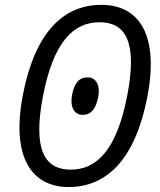

<svg xmlns="http://www.w3.org/2000/svg" viewBox="-20 -762 660 794"><path d="M589 -360C639 -617 556 -742 399 -742C242.5 -742 125 -628.5 75 -371.5C25 -116 108 11.5 264.5 11.5C421.5 11.5 539.5 -104 589 -360ZM506 -366C462.5 -141.5 380 -60.5 272.5 -60.5C165 -60.5 114.5 -141.5 158 -366C201.5 -589.5 284 -670 391.5 -670C499 -670 549.5 -589.5 506 -366ZM321.5 -287C286.5 -287 268.5 -321 278 -369.5C287.5 -419 307.5 -442 342 -442C377.5 -442 395.5 -409.5 386 -360C376.5 -311.5 356.5 -287 321.5 -287Z"/></svg>

Font: Monaspace Neon Light
Style: Italic
Weight: 300
Italic angle: -11°
Designer: Riley Cran & the Lettermatic Team
Foundry: Lettermatic
Version: Version 1.200 (Monaspace Neon)